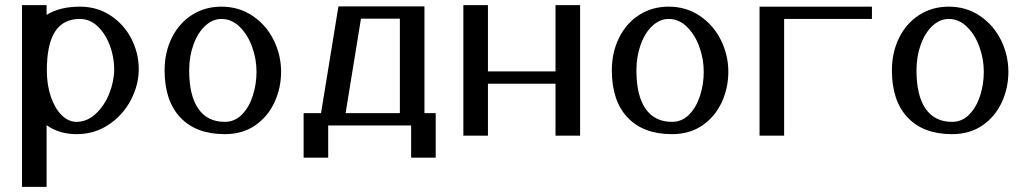

<svg xmlns="http://www.w3.org/2000/svg" viewBox="-20 -530 4005 750"><path d="M292 -456Q331 -456 361.5 -427Q392 -398 409 -352.5Q426 -307 426 -260Q426 -213 407 -165Q388 -117 354 -85.5Q320 -54 279 -54Q247 -54 220.5 -80.5Q194 -107 178.5 -152.5Q163 -198 163 -255Q163 -357 195 -406.5Q227 -456 292 -456ZM279 -6Q349 -6 404.5 -43Q460 -80 491 -139Q522 -198 522 -260Q522 -322 493.5 -378Q465 -434 412.5 -469Q360 -504 292 -504Q214 -504 162 -472V-510H66V200H162V-41Q211 -6 279 -6Z M845 -456Q885 -456 916.5 -425Q948 -394 965 -346.5Q982 -299 982 -250Q982 -201 967.5 -156Q953 -111 925 -82.5Q897 -54 858 -54Q790 -54 754.5 -105.5Q719 -157 719 -255Q719 -310 736 -356.5Q753 -403 782 -429.5Q811 -456 845 -456ZM623 -255Q623 -136 684.5 -71Q746 -6 858 -6Q927 -6 976.5 -40Q1026 -74 1052 -130Q1078 -186 1078 -250Q1078 -314 1049.5 -372.5Q1021 -431 967.5 -467.5Q914 -504 845 -504Q781 -504 730.5 -472Q680 -440 651.5 -383Q623 -326 623 -255Z M1542 -457V-88H1330L1390 -457ZM1638 -505H1302L1234 -88H1166V86H1262V-40H1586V86H1682V-88H1638Z M2150 -251H1886V-510H1790V0H1886V-203H2150V0H2246V-510H2150Z M2592 -456Q2632 -456 2663.5 -425Q2695 -394 2712 -346.5Q2729 -299 2729 -250Q2729 -201 2714.5 -156Q2700 -111 2672 -82.5Q2644 -54 2605 -54Q2537 -54 2501.5 -105.5Q2466 -157 2466 -255Q2466 -310 2483 -356.5Q2500 -403 2529 -429.5Q2558 -456 2592 -456ZM2370 -255Q2370 -136 2431.5 -71Q2493 -6 2605 -6Q2674 -6 2723.5 -40Q2773 -74 2799 -130Q2825 -186 2825 -250Q2825 -314 2796.5 -372.5Q2768 -431 2714.5 -467.5Q2661 -504 2592 -504Q2528 -504 2477.5 -472Q2427 -440 2398.5 -383Q2370 -326 2370 -255Z M3043 -456H3386V-504H2947V0H3043Z M3686 -456Q3726 -456 3757.5 -425Q3789 -394 3806 -346.5Q3823 -299 3823 -250Q3823 -201 3808.5 -156Q3794 -111 3766 -82.5Q3738 -54 3699 -54Q3631 -54 3595.5 -105.5Q3560 -157 3560 -255Q3560 -310 3577 -356.5Q3594 -403 3623 -429.5Q3652 -456 3686 -456ZM3464 -255Q3464 -136 3525.5 -71Q3587 -6 3699 -6Q3768 -6 3817.5 -40Q3867 -74 3893 -130Q3919 -186 3919 -250Q3919 -314 3890.5 -372.5Q3862 -431 3808.5 -467.5Q3755 -504 3686 -504Q3622 -504 3571.5 -472Q3521 -440 3492.5 -383Q3464 -326 3464 -255Z"/></svg>

Font: LXGW Marker Gothic
Style: Regular
Weight: 400
Version: Version 1.001